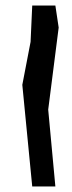

<svg xmlns="http://www.w3.org/2000/svg" viewBox="-20 -822 261 697"><path d="M61 -514 97 -145H181L155 -424L193 -722L181 -802H97L91 -670Z"/></svg>

Font: bitstorm
Style: suext
Weight: 400
Version: Version 0.2